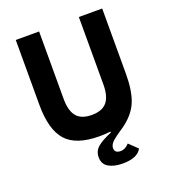

<svg xmlns="http://www.w3.org/2000/svg" viewBox="-160 -815 1015 1144"><g transform="rotate(-20 347.0 -243.0)"><path d="M421 212Q367 212 332.5 192Q298 172 298 128Q298 89 326.5 64.5Q355 40 417 14L415 8Q387 12 347 12Q199 12 136 -58.5Q73 -129 73 -286V-698H221V-270Q221 -195 251 -159Q281 -123 347 -123Q413 -123 443 -159Q473 -195 473 -270V-698H621V-286Q621 -178 595 -112Q569 -46 499 6Q490 12 472 24.5Q454 37 443.5 44.5Q433 52 421 62.5Q409 73 403 84Q397 95 397 106Q397 138 435 138Q464 138 489 110L542 161Q515 212 421 212Z"/></g></svg>

Font: Anuphan
Style: Bold
Weight: 700
Designer: Mike Abbink, Paul van der Laan, Pieter van Rosmalen, Mint Tantisuwanna
Foundry: Bold Monday; Cadson Demak
Version: Version 3.002;hotconv 1.0.109;makeotfexe 2.5.65596